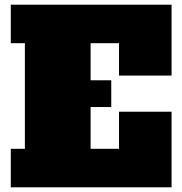

<svg xmlns="http://www.w3.org/2000/svg" viewBox="-20 -798 775 818"><path d="M487 -614H366V-456H454V-342H366V-164H487V-322H711V0H26V-164H86V-614H26V-778H711V-476H487Z"/></svg>

Font: Alfa Slab One
Style: Regular
Weight: 400
Designer: JM Sole
Foundry: JM Sole
Version: Version 1.001